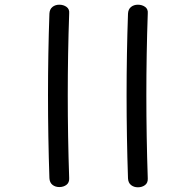

<svg xmlns="http://www.w3.org/2000/svg" viewBox="-20 -783 833 816"><path d="M566 13Q549 13 537 3.5Q525 -6 524 -25Q512 -382 524 -725Q525 -744 537 -753.5Q549 -763 566 -763Q584 -763 597 -753.5Q610 -744 608 -725Q596 -382 608 -25Q609 -6 596.5 3.5Q584 13 566 13ZM232 12Q215 12 203 2.5Q191 -7 190 -26Q178 -382 190 -725Q191 -744 203 -753.5Q215 -763 232 -763Q250 -763 263 -753.5Q276 -744 274 -725Q262 -382 274 -26Q275 -7 262.5 2.5Q250 12 232 12Z"/></svg>

Font: Playpen Sans Deva
Style: Regular
Weight: 400
Designer: Pooja Saxena, Gunjan Panchal, Laura Meseguer, Veronika Burian, José Scaglione
Foundry: TypeTogether
Version: Version 2.000